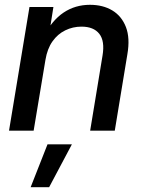

<svg xmlns="http://www.w3.org/2000/svg" viewBox="-20 -552 609 811"><path d="M171.9 -298.8 122.1 0H18.1L104.5 -522.5H205.6L185.1 -393.1L163.1 -396Q199.7 -466.3 248.8 -499Q297.9 -531.7 359.9 -531.7Q415 -531.7 454.6 -507.8Q494.1 -483.9 512 -437.5Q529.8 -391.1 518.1 -323.2L464.8 0H360.8L413.1 -317.4Q423.3 -378.9 399.4 -409.2Q375.5 -439.5 324.2 -439.5Q287.6 -439.5 255.6 -423.8Q223.6 -408.2 201.7 -377.2Q179.7 -346.2 171.9 -298.8ZM109.4 238.8 180.7 57.6H283.7L187.5 238.8Z"/></svg>

Font: Inter 28pt Medium
Style: Italic
Weight: 500
Italic angle: -9.3988°
Designer: Rasmus Andersson
Foundry: rsms
Version: Version 4.001;git-66647c0bb